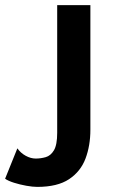

<svg xmlns="http://www.w3.org/2000/svg" viewBox="-27 -717 447 752"><path d="M119 15Q101 15 76 10.5Q51 6 28 -1.2Q5 -8.5 -7 -17L41 -136Q54 -117.5 73.8 -106.8Q93.5 -96 113 -96Q132.5 -96 152 -101.5Q171.5 -107 184.2 -128.2Q197 -149.5 197 -197V-697H327V-209Q327 -147 308 -96.2Q289 -45.5 243.5 -15.2Q198 15 119 15Z"/></svg>

Font: Alatsi
Style: Regular
Weight: 400
Designer: Spyros Zevelakis, Eben Sorkin
Foundry: www.sorkintype.com
Version: Version 1.008; ttfautohint (v1.8.4.7-5d5b)